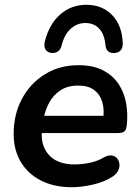

<svg xmlns="http://www.w3.org/2000/svg" viewBox="-20 -771 582 801"><path d="M280 10Q206 10 151.5 -17.5Q97 -45 67 -95Q37 -145 37 -212Q37 -294 71.5 -358.5Q106 -423 167 -461Q228 -499 307 -499Q368 -499 409 -478Q450 -457 474 -421.5Q498 -386 506 -341Q514 -296 509 -249Q507 -228 498 -222Q489 -216 473 -216H137L147 -288H427L410 -273Q416 -313 407 -344.5Q398 -376 373.5 -395Q349 -414 306 -414Q262 -414 232 -394Q202 -374 185 -342.5Q168 -311 162 -275L157 -244Q145 -171 181 -128Q217 -85 291 -85Q321 -85 353 -91.5Q385 -98 411 -113Q430 -124 444.5 -122.5Q459 -121 467.5 -111.5Q476 -102 478 -88.5Q480 -75 473.5 -60.5Q467 -46 451 -35Q416 -12 368 -1Q320 10 280 10ZM195 -550Q178 -552 170 -564.5Q162 -577 167 -598Q185 -670 231 -710.5Q277 -751 340 -751Q406 -751 447.5 -708.5Q489 -666 492 -592Q493 -574 485 -563Q477 -552 460 -550Q444 -548 433 -555.5Q422 -563 420 -582Q416 -628 394 -651.5Q372 -675 336 -675Q301 -675 274.5 -650.5Q248 -626 237 -581Q233 -565 222.5 -557Q212 -549 195 -550Z"/></svg>

Font: Nunito Variable Extra Light
Style: Italic
Weight: 200
Italic angle: -9°
Designer: Vernon Adams
Foundry: Vernon Adams
Version: Version 3.602